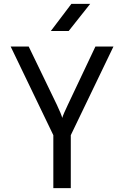

<svg xmlns="http://www.w3.org/2000/svg" viewBox="-20 -970 640 990"><path d="M255 0V-273L35 -730H128L273 -430Q285 -405 292 -387.5Q299 -370 301 -362Q303 -370 310.5 -387.5Q318 -405 330 -430L472 -730H565L345 -273V0ZM242 -810 348 -950H445L334 -810Z"/></svg>

Font: JetBrainsMono NF
Style: Regular
Weight: 400
Designer: Philipp Nurullin, Konstantin Bulenkov
Foundry: JetBrains
Version: Version 2.251; ttfautohint (v1.8.3);Nerd Fonts 2.2.2